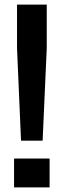

<svg xmlns="http://www.w3.org/2000/svg" viewBox="-20 -820 278 840"><path d="M72 -204.5 54.5 -609V-800H184.5V-609L166.5 -204.5ZM41.5 0V-126.5H197V0Z"/></svg>

Font: Big Shoulders Display Thin ExtraBold
Style: Regular
Weight: 800
Version: Version 2.002